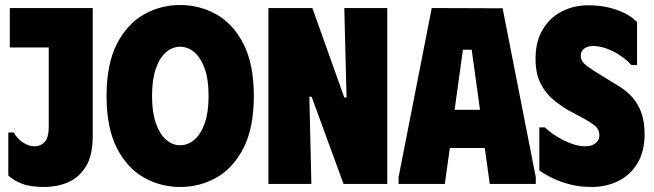

<svg xmlns="http://www.w3.org/2000/svg" viewBox="-20 -732 2602 764"><path d="M349 -192Q349 -113 321.5 -69Q294 -25 250.5 -6.5Q207 12 158 12Q100 12 67 -1Q34 -14 13 -34V-205H35Q48 -180 71.5 -165Q95 -150 115 -150Q143 -150 158.5 -168Q174 -186 174 -227V-543H19V-700H349Z M404 -350Q404 -477 445 -557Q486 -637 552.5 -674.5Q619 -712 697 -712Q775 -712 841.5 -674.5Q908 -637 949 -557Q990 -477 990 -350Q990 -223 949 -143Q908 -63 841.5 -25.5Q775 12 697 12Q619 12 552.5 -25.5Q486 -63 445 -143Q404 -223 404 -350ZM585 -350Q585 -286 600 -242.5Q615 -199 640.5 -176.5Q666 -154 697 -154Q728 -154 754 -176.5Q780 -199 795 -242.5Q810 -286 810 -350Q810 -416 794.5 -459Q779 -502 753.5 -524Q728 -546 697 -546Q666 -546 640.5 -524Q615 -502 600 -458.5Q585 -415 585 -350Z M1350 -700H1521V0H1347L1220 -347H1211L1219 0H1048V-700H1223L1350 -344H1359Z M1566 0V-27L1698 -700L1980 -699L2112 -27V0H1929L1909 -143H1770L1750 0ZM1789 -295H1890L1857 -534H1822Z M2545 -198Q2545 -131 2517.5 -84Q2490 -37 2442 -12.5Q2394 12 2333 12Q2285 12 2243 0.5Q2201 -11 2170.5 -27Q2140 -43 2126 -54V-225H2148Q2180 -195 2225.5 -172.5Q2271 -150 2308 -150Q2326 -150 2338.5 -155.5Q2351 -161 2358 -171Q2365 -181 2365 -193Q2365 -216 2349.5 -229.5Q2334 -243 2300 -262L2242 -293Q2211 -311 2180.5 -336.5Q2150 -362 2130.5 -401Q2111 -440 2111 -498Q2111 -567 2139.5 -614.5Q2168 -662 2215.5 -686.5Q2263 -711 2321 -711Q2362 -711 2398 -703Q2434 -695 2464 -680.5Q2494 -666 2515 -644V-473H2493Q2460 -508 2418 -528.5Q2376 -549 2340 -549Q2319 -549 2305 -539Q2291 -529 2291 -510Q2291 -488 2313.5 -471Q2336 -454 2376 -430L2438 -392Q2472 -372 2496 -345Q2520 -318 2532.5 -282Q2545 -246 2545 -198Z"/></svg>

Font: Phudu Light ExtraBold
Style: Regular
Weight: 800
Version: Version 1.005;gftools[0.9.23]